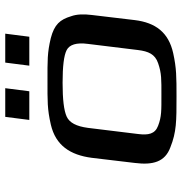

<svg xmlns="http://www.w3.org/2000/svg" viewBox="0 -700 709 750"><g transform="rotate(-90 355.0 -324.5)"><path d="M672 -321C676 -353 675 -380 667 -402C654 -445 635 -467 582 -481C524 -495 494 -494 415 -494C336 -494 305 -495 244 -481C162 -462 125 -405 114 -321L94 -153C85 -82 98 -35 155 -14C215 10 257 10 353 10C429 10 464 10 523 -3C604 -21 642 -72 652 -153ZM535 -140C530 -100 519 -74 484 -62C444 -48 419 -49 360 -49C300 -49 275 -48 239 -62C207 -74 202 -100 207 -140L231 -336C237 -381 251 -408 275 -419C299 -430 343 -435 407 -435C471 -435 514 -430 535 -419C556 -408 565 -381 559 -336ZM374 -565 386 -659H274L262 -565ZM587 -565 599 -659H486L474 -565Z"/></g></svg>

Font: Gamestation Extended
Style: Italic
Weight: 400
Width: 7
Designer: Jonas Hecksher
Foundry: Jonas Hecksher, Playtypeª, e-types AS
Version: Version 1.003